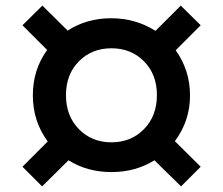

<svg xmlns="http://www.w3.org/2000/svg" viewBox="-20 -656 795 684"><path d="M150 -152Q97 -224 97 -316Q97 -408 148 -478L60 -566L131 -636L221 -547Q289 -591 376 -591Q463 -591 534 -546L624 -636L695 -566L606 -477Q657 -405 657 -315.5Q657 -226 603 -153L695 -62L625 8L530 -85Q463 -43 377 -43Q291 -43 224 -85L130 8L60 -62ZM261 -196Q307 -149 377 -149Q447 -149 493 -196Q539 -243 539 -317Q539 -391 493 -437.5Q447 -484 377 -484Q307 -484 261 -437.5Q215 -391 215 -317Q215 -243 261 -196Z"/></svg>

Font: Montserrat_am3
Style: Regular
Weight: 400
Designer: Julieta Ulanovsky
Foundry: Julieta Ulanovsky, Armenina letters added by Vahan Hovhannisyan
Version: Version 2.001